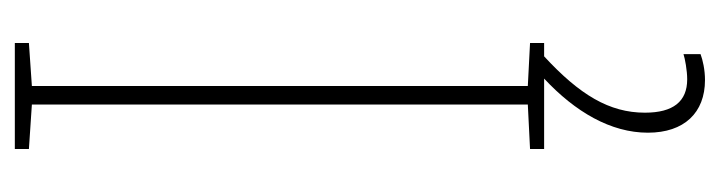

<svg xmlns="http://www.w3.org/2000/svg" viewBox="-376 -378 971 259"><g transform="rotate(-90 109.5 -248.5)"><path d="M87 136C87 88 111 48 163 0H181V-19L123 -22V-691L181 -695V-714H38V-695L98 -691V-22L38 -19V0H133C88 42 60 90 60 140C60 189 87 217 131 217C145 217 158 214 166 211V188C160 190 144 193 132 193C102 193 87 174 87 136Z"/></g></svg>

Font: Noto Sans Georgian ExtraCondensed Thin
Style: Regular
Weight: 100
Width: 2
Designer: Monotype Design Team, Akaki Razmadze
Foundry: Google LLC
Version: Version 2.005